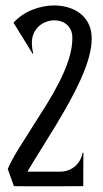

<svg xmlns="http://www.w3.org/2000/svg" viewBox="-20 -667 369 688"><path d="M192.9 -51.8Q211.9 -51.8 226.3 -57.6Q240.7 -63.5 251 -73Q261.2 -82.5 267.6 -95Q273.9 -107.4 276.4 -120.1H278.8L278.3 0Q264.2 0 240 0.2Q215.8 0.5 188 0.5H81.5Q54.7 0.5 29.8 0L7.8 -61.5Q21.5 -93.3 44.2 -129.9Q66.9 -166.5 92.5 -206.5Q118.2 -246.6 144.3 -288.3Q170.4 -330.1 191.7 -371.6Q212.9 -413.1 226.1 -453.6Q239.3 -494.1 239.3 -531.2Q239.3 -547.4 233.9 -559.1Q228.5 -570.8 219.7 -578.6Q210.9 -586.4 199.2 -590.3Q187.5 -594.2 175.3 -594.2Q160.6 -594.2 146.2 -589.1Q131.8 -584 120.1 -573.7Q108.4 -563.5 101.3 -548.3Q94.2 -533.2 94.2 -513.2Q94.2 -495.1 99.1 -475.6L97.2 -474.1L28.3 -585.9Q57.1 -616.7 96.2 -632.1Q135.3 -647.5 174.3 -647.5Q200.7 -647.5 225.1 -640.1Q249.5 -632.8 268.1 -618.2Q286.6 -603.5 297.6 -581.3Q308.6 -559.1 308.6 -529.3Q308.6 -497.6 298.3 -461.2Q288.1 -424.8 270.5 -385.3Q252.9 -345.7 229.7 -303.7Q206.5 -261.7 180.9 -219.2Q155.3 -176.8 128.7 -134.5Q102.1 -92.3 78.1 -51.8Z"/></svg>

Font: Smythe
Style: Regular
Weight: 400
Version: Version 1.000